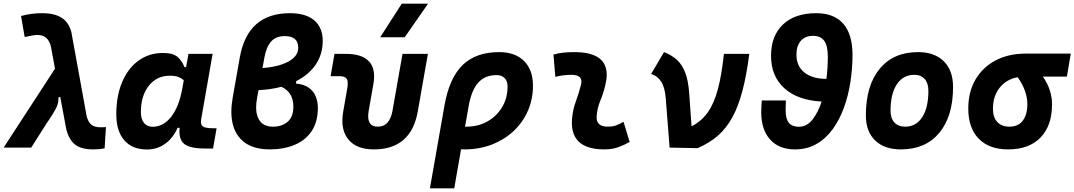

<svg xmlns="http://www.w3.org/2000/svg" viewBox="-41 -815 5932 1060"><path d="M474.1 9.8Q408.7 9.8 374.8 -15.9Q340.8 -41.5 325.2 -100.1L291.5 -280.3L281.7 -277.3Q283.7 -244.6 266.6 -213.6Q249.5 -182.6 229.5 -153.3Q223.6 -145 218.3 -137Q212.9 -128.9 208 -121.1L131.3 0H-21L262.7 -436L239.3 -561.5Q223.6 -622.1 165 -622.1Q148.4 -622.1 95.2 -610.8L75.2 -726.6Q129.9 -742.2 191.4 -742.2Q260.3 -742.2 299.6 -716.8Q338.9 -691.4 353 -637.7L437.5 -172.9Q446.3 -140.1 463.9 -126.2Q481.4 -112.3 513.2 -112.3Q518.1 -112.3 525.1 -112.5Q532.2 -112.8 543.9 -113.3L536.6 3.9Q519.5 7.3 504.9 8.5Q490.2 9.8 474.1 9.8Z M986.3 -444.3 999.5 -517.6H1132.8L1069.3 -154.8Q1068.4 -148.4 1068.4 -142.6Q1068.4 -126.5 1077.6 -118.2Q1090.3 -106.9 1136.2 -106.9H1154.8L1135.3 4.9H1090.8Q1007.3 4.9 975.6 -21Q949.7 -42.5 949.7 -88.4Q949.7 -98.1 950.7 -109.4H939.5Q914.1 -51.8 870.1 -20.8Q826.2 10.3 770 10.3Q689.5 10.3 645.3 -40.5Q601.1 -91.3 601.1 -184.1Q601.1 -285.6 633.3 -361.8Q665.5 -438 723.6 -480.2Q781.7 -522.5 858.9 -522.5Q914.6 -522.5 939.2 -500.7Q963.9 -479 977.5 -444.3ZM896.5 -397Q824.7 -397 780.8 -341.8Q736.8 -286.6 736.8 -196.3Q736.8 -157.7 753.9 -136.5Q771 -115.2 801.8 -115.2Q860.8 -115.2 904.1 -170.4Q947.3 -225.6 965.3 -325.7L973.6 -371.6Q961.9 -382.8 944.3 -389.9Q926.8 -397 896.5 -397Z M1447.8 9.8Q1326.7 9.8 1273.4 -64.9Q1236.3 -116.7 1236.3 -197.8Q1236.3 -234.4 1243.7 -276.4L1283.2 -499.5Q1326.7 -742.2 1559.6 -742.2Q1647.5 -742.2 1694.1 -702.4Q1740.7 -662.6 1740.7 -589.4Q1740.7 -515.6 1702.1 -458.7Q1663.6 -401.9 1593.8 -366.7V-353.5Q1639.2 -349.1 1665.3 -329.6Q1691.4 -310.1 1702.6 -281Q1713.9 -252 1713.9 -219.7Q1713.9 -142.6 1679.9 -91.6Q1646 -40.5 1585.9 -15.4Q1525.9 9.8 1447.8 9.8ZM1512.2 -335.9Q1454.1 -320.3 1386.2 -317.4L1377.9 -271.5Q1373 -244.6 1373 -221.7Q1373 -182.6 1387.7 -156.7Q1410.6 -115.7 1465.3 -115.7Q1514.2 -115.2 1546.4 -142.3Q1578.6 -169.4 1578.6 -225.6Q1578.6 -306.2 1512.2 -335.9ZM1408.2 -439.5Q1497.6 -445.8 1551.5 -475.3Q1605.5 -504.9 1605.5 -551.3Q1605.5 -615.7 1531.7 -615.7Q1482.9 -615.7 1456.3 -586.4Q1429.7 -557.1 1418.9 -498Z M2022.9 9.8Q1926.3 9.8 1881.8 -45.9Q1849.1 -86.4 1849.1 -148.9Q1849.1 -172.9 1854 -200.2L1876 -326.2Q1878.9 -342.3 1878.9 -354Q1878.9 -370.6 1873.5 -379.4Q1863.8 -394.5 1833.5 -394.5H1784.2L1805.7 -517.6H1869.1Q1958 -517.6 1996.6 -475.6Q2024.4 -444.8 2024.4 -393.6Q2024.4 -374 2020.5 -351.6L1994.6 -204.1Q1991.7 -187 1991.7 -173.3Q1991.7 -115.7 2044.9 -115.7Q2110.4 -115.7 2126 -204.1L2181.2 -517.6H2321.3L2265.6 -200.2Q2228.5 9.8 2022.9 9.8ZM2058.1 -609.4 2177.2 -794.9H2322.3L2193.4 -609.4Z M2714.8 -527.3Q2802.7 -527.3 2852.1 -478.3Q2901.4 -429.2 2901.4 -341.8Q2901.4 -266.6 2873 -202.4Q2844.7 -138.2 2793.5 -90.6Q2742.2 -43 2673.3 -16.6Q2604.5 9.8 2523.4 9.8Q2514.2 9.8 2504.4 9.3L2466.8 224.6H2332.5L2413.1 -233.9Q2439.9 -384.8 2513.2 -456.1Q2586.4 -527.3 2714.8 -527.3ZM2546.4 -229.5 2526.4 -115.7Q2530.3 -115.7 2534.2 -115.7Q2599.1 -115.7 2650.4 -144.8Q2701.7 -173.8 2731.4 -223.9Q2761.2 -273.9 2761.2 -336.9Q2761.2 -367.2 2745.1 -383.8Q2729 -400.4 2700.2 -400.4Q2636.7 -400.4 2599.4 -358.9Q2562 -317.4 2546.4 -229.5Z M3401.4 -142.6 3435.1 -31.2Q3405.3 -14.2 3372.1 -2.2Q3338.9 9.8 3295.9 9.8Q3116.2 9.8 3116.2 -137.2Q3116.2 -145 3116.7 -153.3Q3120.1 -205.6 3137.7 -253.9Q3155.3 -302.2 3166 -345.2Q3168.9 -355.5 3168.9 -364.3Q3168.9 -401.9 3114.3 -401.9Q3067.9 -401.9 3024.9 -390.6L3014.6 -513.7Q3043.5 -522 3072.3 -524.7Q3101.1 -527.3 3129.9 -527.3Q3308.6 -527.3 3308.6 -402.3Q3308.6 -376.5 3300.8 -345.2Q3289.6 -297.4 3272.9 -258.3Q3256.3 -219.2 3252.9 -172.4Q3249 -115.7 3314.9 -115.7Q3339.4 -115.7 3357.7 -121.8Q3376 -127.9 3401.4 -142.6Z M3655.8 0 3634.3 -274.4Q3629.4 -335.4 3607.7 -366.7Q3585.9 -397.9 3553.7 -406.7L3625 -527.3Q3665.5 -511.7 3694.8 -485.8Q3724.1 -460 3741.7 -415Q3759.3 -370.1 3764.2 -296.9L3776.9 -117.7Q3831.1 -145 3866.2 -194.3Q3901.4 -243.7 3922.4 -322.8Q3943.4 -401.9 3955.6 -517.6H4095.7Q4080.6 -400.4 4058.1 -314.2Q4035.6 -228 4002.2 -167.2Q3968.8 -106.4 3921.6 -65.4Q3874.5 -24.4 3810.1 2.9Z M4347.2 9.8Q4259.8 9.8 4210.7 -44.7Q4161.6 -99.1 4161.6 -196.3Q4161.6 -211.9 4162.6 -228Q4163.6 -243.7 4164.6 -260.3H4297.9Q4297.4 -246.6 4296.9 -233.4Q4296.4 -219.7 4296.4 -206.1Q4296.4 -158.7 4314.2 -137Q4332 -115.2 4369.1 -115.2Q4413.6 -115.2 4444.6 -154.8Q4475.6 -194.3 4495.1 -254.4Q4363.3 -261.2 4289.6 -327.4Q4215.8 -393.6 4215.8 -506.8Q4215.8 -617.7 4281.7 -679.9Q4347.7 -742.2 4465.3 -742.2Q4564 -742.2 4614.7 -683.8Q4665.5 -625.5 4665.5 -511.7Q4665.5 -437.5 4654.1 -362.8Q4642.6 -288.1 4618.4 -221.2Q4594.2 -154.3 4556.6 -102.3Q4519 -50.3 4467 -20.3Q4415 9.8 4347.2 9.8ZM4521.5 -379.4Q4529.3 -439.9 4529.3 -502Q4529.3 -562 4509.5 -589.6Q4489.7 -617.2 4447.8 -617.2Q4404.8 -617.2 4380.4 -589.8Q4356 -562.5 4356 -513.7Q4356 -450.2 4399.7 -415Q4443.4 -379.9 4521.5 -379.4Z M4932.6 9.8Q4841.3 9.8 4790.3 -39.8Q4739.3 -89.4 4739.3 -177.7Q4739.3 -342.8 4815.4 -435.1Q4891.6 -527.3 5027.3 -527.3Q5118.7 -527.3 5169.7 -476.6Q5220.7 -425.8 5220.7 -335Q5220.7 -172.4 5144.5 -81.3Q5068.4 9.8 4932.6 9.8ZM4956.1 -115.7Q5016.6 -115.7 5050.5 -168.2Q5084.5 -220.7 5084.5 -314Q5084.5 -355.5 5064 -378.7Q5043.5 -401.9 5006.3 -401.9Q4944.8 -401.9 4910.2 -349.4Q4875.5 -296.9 4875.5 -203.6Q4875.5 -162.1 4896.7 -138.9Q4918 -115.7 4956.1 -115.7Z M5524.9 9.8Q5419.9 9.8 5362.3 -49.3Q5304.7 -108.4 5304.7 -215.8Q5304.7 -307.1 5344.2 -375.2Q5383.8 -443.4 5455.1 -481.2Q5526.4 -519 5621.6 -519H5870.6L5849.1 -392.1H5716.3Q5742.2 -355.5 5754.6 -316.9Q5767.1 -278.3 5767.1 -240.2Q5767.1 -121.1 5703.6 -55.7Q5640.1 9.8 5524.9 9.8ZM5577.1 -388.7Q5514.6 -377 5477.8 -330.6Q5440.9 -284.2 5440.9 -213.9Q5440.9 -167.5 5464.8 -141.6Q5488.8 -115.7 5532.2 -115.7Q5579.6 -115.7 5605.2 -148.4Q5630.9 -181.2 5630.9 -240.2Q5630.9 -273.9 5617.9 -312.3Q5605 -350.6 5577.1 -388.7Z"/></svg>

Font: CaskaydiaCove NF
Style: Bold Italic
Weight: 700
Italic angle: -10°
Designer: Aaron Bell
Foundry: Saja Typeworks
Version: Version 2111.001; VTT 6.35;Nerd Fonts 3.2.1